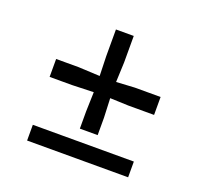

<svg xmlns="http://www.w3.org/2000/svg" viewBox="-101 -668 832 785"><g transform="rotate(20 315.0 -275.5)"><path d="M276.5 -119.5V-195L279 -279L186 -276H88V-354H186L279 -349.5L276.5 -435.5V-551H354V-435.5L350.5 -349.5L430.5 -354H542.5V-276H430.5L350.5 -279L354 -195V-119.5ZM90.5 0V-68.5H530V0Z"/></g></svg>

Font: Merriweather 36pt SemiBold
Style: Regular
Weight: 600
Version: Version 2.100